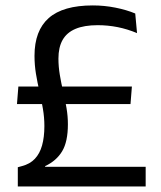

<svg xmlns="http://www.w3.org/2000/svg" viewBox="-20 -670 577 690"><path d="M41 -296 46 -359H454L449 -296ZM141.5 -70.5H503.5V0H44V-69L58.5 -73Q87.5 -80.5 105.2 -99.2Q123 -118 131.2 -147.5Q139.5 -177 139.5 -217Q139.5 -248 134.2 -279Q129 -310 121.8 -341.5Q114.5 -373 109.2 -404.8Q104 -436.5 104 -469.5Q104 -560 155.2 -605.2Q206.5 -650.5 313.5 -650.5Q355 -650.5 395 -642.5Q435 -634.5 466 -621.5L472.5 -551Q438 -565.5 402.8 -572.5Q367.5 -579.5 331 -579.5Q282.5 -579.5 251.2 -566.2Q220 -553 205 -526.5Q190 -500 190 -459.5Q190 -430.5 195 -400.8Q200 -371 207 -341.2Q214 -311.5 219 -282Q224 -252.5 224 -223.5Q224 -160.5 203.2 -126.2Q182.5 -92 143 -73.5Z"/></svg>

Font: Anek Odia
Style: Regular
Weight: 400
Designer: Yesha Goshar & Mahesh Sahu (Odia), Yesha Goshar (Latin)
Foundry: Ek Type
Version: Version 1.003